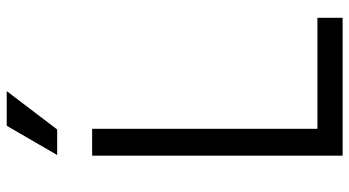

<svg xmlns="http://www.w3.org/2000/svg" viewBox="-254 -785 1039 571"><g transform="rotate(-90 265.5 -499.5)"><path d="M88 0V-745H168V-75H498V0ZM90 -849 177 -999H280L166 -849Z"/></g></svg>

Font: Kosmopol Plus Jakarta Sans
Style: Regular
Weight: 400
Designer: Gumpita Rahayu
Foundry: Tokotype
Version: Version 2.006